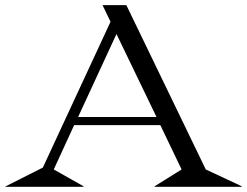

<svg xmlns="http://www.w3.org/2000/svg" viewBox="-70 -720 952 740"><path d="M137.2 -66.9 252 -2V0H-49.8V-1L95.2 -74.2L356 -636.2L325.2 -700.2H417L723.1 -66.9L861.8 -2V0H525.9V-2L629.9 -66.9L547.9 -237.8H215.8ZM231 -269H533.2L378.9 -588.9Z"/></svg>

Font: Messapia
Style: Regular
Weight: 400
Designer: Luca Marsano
Foundry: Collletttivo
Version: Version 1.000;FEAKit 1.0